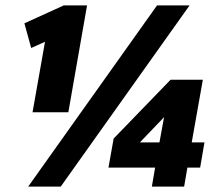

<svg xmlns="http://www.w3.org/2000/svg" viewBox="-20 -688 814 708"><path d="M84 0 559 -668H679L204 0ZM100 -274 146 -534 95 -511 70 -602 215 -668H301L232 -274ZM540 0 552 -70H380L399 -177L609 -394H728L687 -163H734L718 -70H671L659 0ZM496 -163H568L585 -256Z"/></svg>

Font: Gantari Black
Style: Italic
Weight: 900
Italic angle: -10°
Version: Version 1.000